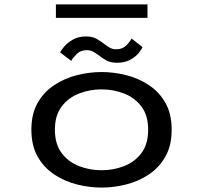

<svg xmlns="http://www.w3.org/2000/svg" viewBox="-20 -838 915 869"><path d="M439.5 11Q385 11 329 -3Q273 -17 226 -48Q179 -79 150.5 -129Q122 -179 122 -251Q122 -323 150.5 -372.8Q179 -422.5 226 -453.2Q273 -484 329 -498Q385 -512 439.5 -512Q494.5 -512 550.5 -498Q606.5 -484 653.2 -453.2Q700 -422.5 728.5 -372.8Q757 -323 757 -251Q757 -179 728.5 -129Q700 -79 653.2 -48Q606.5 -17 550.5 -3Q494.5 11 439.5 11ZM439.5 -67.5Q493 -67.5 541.2 -86Q589.5 -104.5 620 -145Q650.5 -185.5 650.5 -251Q650.5 -316 619.8 -356.2Q589 -396.5 540.8 -415Q492.5 -433.5 439.5 -433.5Q387 -433.5 338.5 -415Q290 -396.5 259.2 -356.2Q228.5 -316 228.5 -251Q228.5 -185.5 259.2 -145Q290 -104.5 338.2 -86Q386.5 -67.5 439.5 -67.5ZM509.5 -554Q481 -554 462.2 -564.2Q443.5 -574.5 428.5 -586.5Q415.5 -596 402.8 -603.5Q390 -611 373 -611Q345 -611 327.5 -593.8Q310 -576.5 302.5 -562.5L252.5 -600.5Q256 -610 270.5 -627.2Q285 -644.5 310 -658.8Q335 -673 369.5 -673Q397.5 -673 416 -662.8Q434.5 -652.5 449.5 -641Q462.5 -630.5 475.8 -622.8Q489 -615 506.5 -615Q534 -615 551.2 -632.2Q568.5 -649.5 575.5 -663.5L625 -625Q621.5 -615 607.8 -598Q594 -581 569.5 -567.5Q545 -554 509.5 -554ZM233 -757V-818H647.5V-757Z"/></svg>

Font: Trispace SemiExpanded
Style: Regular
Weight: 400
Width: 6
Designer: Tyler Finck
Foundry: Etcetera Type Company
Version: Version 1.210; ttfautohint (v1.8.3)